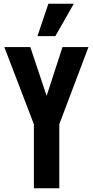

<svg xmlns="http://www.w3.org/2000/svg" viewBox="-20 -1000 493 1020"><path d="M160 0V-340L3 -750H141L247 -433H209L312 -750H450L295 -340V0ZM179 -808 237 -980H372L274 -808Z"/></svg>

Font: Mohave Light
Style: Regular
Weight: 300
Designer: Gumpita Rahayu
Foundry: Tokotype
Version: Version 2.003